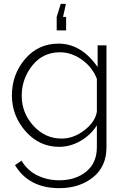

<svg xmlns="http://www.w3.org/2000/svg" viewBox="-20 -756 652 999"><path d="M296 -736H323L308 -668H324V-598H275V-668ZM288 8Q184 8 113 -73Q42 -154 42 -259Q42 -369 110.5 -449Q179 -529 284 -529Q404 -529 488 -407V-520H534V10Q534 111 463.5 167Q393 223 289 223Q130 223 58 103L92 80Q122 131 174 156.5Q226 182 289 182Q373 182 428.5 137Q484 92 484 10V-104Q452 -53 398.5 -22.5Q345 8 288 8ZM300 -35Q364 -35 420 -79Q476 -123 484 -175V-346Q461 -406 406.5 -445Q352 -484 292 -484Q203 -484 148 -415Q93 -346 93 -258Q93 -168 154 -101.5Q215 -35 300 -35Z"/></svg>

Font: Raleway
Style: Light
Weight: 300
Designer: Matt McInerney, Pablo Impallari, Rodrigo Fuenzalida
Foundry: Matt McInerney, Pablo Impallari, Rodrigo Fuenzalida
Version: Version 3.000